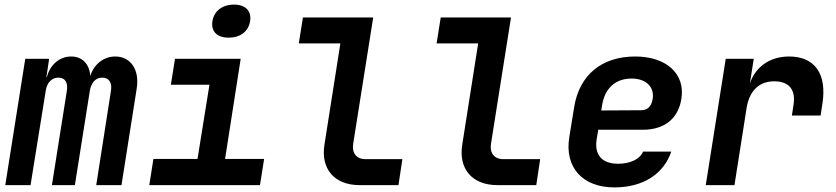

<svg xmlns="http://www.w3.org/2000/svg" viewBox="-20 -806 3640 836"><path d="M3 0H113L179 -410C184 -446 205 -468 234 -468C264 -468 277 -446 271 -410L206 0H306L371 -410C377 -446 396 -468 425 -468C455 -468 469 -446 463 -410L399 0H509L575 -419C589 -502 549 -560 482 -560C431 -560 389 -526 373 -475C370 -526 339 -560 290 -560C239 -560 198 -524 184 -470H182L194 -550H90Z M976 -642C1026 -642 1062 -669 1069 -714C1076 -758 1049 -786 999 -786C948 -786 912 -758 905 -714C898 -669 925 -642 976 -642ZM630 0H1112L1130 -114H960L1028 -550H742L724 -437H892L840 -114H648Z M1545 0H1715L1732 -113H1571C1532 -113 1511 -140 1518 -181L1605 -730H1299L1281 -617H1462L1393 -178C1375 -71 1436 0 1545 0Z M2145 0H2315L2332 -113H2171C2132 -113 2111 -140 2118 -181L2205 -730H1899L1881 -617H2062L1993 -178C1975 -71 2036 0 2145 0Z M2655 10C2779 10 2869 -47 2903 -146H2780C2766 -112 2723 -93 2671 -93C2601 -93 2565 -132 2579 -206L2585 -241H2779C2872 -241 2934 -289 2947 -377C2964 -485 2881 -560 2746 -560C2600 -560 2503 -480 2480 -340L2459 -210C2437 -78 2516 10 2655 10ZM2598 -325 2601 -344C2612 -420 2658 -464 2730 -464C2792 -464 2830 -428 2822 -376C2816 -339 2797 -326 2771 -326Z M3053 0H3178L3231 -337C3243 -410 3285 -452 3351 -452C3415 -452 3446 -416 3435 -349L3428 -303H3553L3561 -355C3581 -484 3528 -560 3416 -560C3332 -560 3269 -515 3245 -442L3262 -550H3140Z"/></svg>

Font: JetBrains Mono
Style: Bold Italic
Weight: 558
Italic angle: -9°
Monospace: yes
Designer: Philipp Nurullin, Konstantin Bulenkov
Foundry: JetBrains
Version: Version 2.305